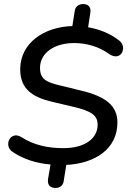

<svg xmlns="http://www.w3.org/2000/svg" viewBox="-20 -808 653 950"><path d="M350 -755 338 -679C196 -675 80 -594 80 -465C80 -367 141 -328 235 -305L341 -280C431 -259 463 -238 463 -191C463 -120 396 -75 294 -75C218 -75 149 -89 85 -130C31 -163 -5 -87 43 -56C96 -20 161 0 230 6L218 76C213 107 228 122 255 122C276 122 292 110 295 89L308 8C449 1 561 -70 561 -202C561 -285 503 -331 380 -360L274 -386C210 -401 178 -417 178 -472C178 -546 249 -595 347 -595C409 -595 471 -577 521 -540C581 -501 612 -577 569 -608C524 -643 470 -664 416 -673L427 -745C432 -775 414 -788 392 -788C369 -788 353 -775 350 -755Z"/></svg>

Font: SN Pro Medium
Style: Italic
Weight: 400
Italic angle: -9°
Designer: Tobias Whetton
Foundry: Supernotes
Version: Version 1.001;Glyphs 3.2 (3249)